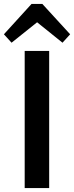

<svg xmlns="http://www.w3.org/2000/svg" viewBox="-48 -960 378 980"><path d="M203 -700V0H78V-700ZM-28 -785 113 -940H168L310 -785L271 -742L107 -874H176L11 -742Z"/></svg>

Font: Pathway Extreme 28pt SemiBold
Style: Regular
Weight: 600
Designer: Eduardo Rodriguez Tunni
Foundry: Eduardo Rodriguez Tunni
Version: Version 1.001;gftools[0.9.26]